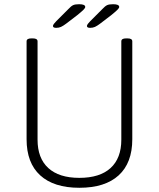

<svg xmlns="http://www.w3.org/2000/svg" viewBox="-20 -884 752 910"><path d="M356 6Q235 6 170.5 -53Q106 -112 106 -224V-688Q106 -702 128 -702H136Q158 -702 158 -688V-222Q158 -134 209 -87.5Q260 -41 356 -41Q453 -41 504 -87.5Q555 -134 555 -222V-688Q555 -702 577 -702H585Q607 -702 607 -688V-224Q607 -112 542.5 -53Q478 6 356 6ZM246 -752Q231 -752 231 -761Q231 -765 236 -771.5Q241 -778 247 -784L304 -841Q317 -855 326.5 -859.5Q336 -864 355 -864Q384 -864 384 -851Q384 -846 375.5 -837.5Q367 -829 346 -812L295 -773Q279 -761 269 -756.5Q259 -752 246 -752ZM407 -752Q392 -752 392 -761Q392 -765 397 -771.5Q402 -778 408 -784L465 -841Q478 -855 487.5 -859.5Q497 -864 516 -864Q545 -864 545 -851Q545 -846 536.5 -837.5Q528 -829 507 -812L456 -773Q440 -761 430 -756.5Q420 -752 407 -752Z"/></svg>

Font: Asap ExtraLight
Style: Regular
Weight: 200
Designer: Pablo Cosgaya
Foundry: Omnibus-Type
Version: Version 3.001; ttfautohint (v1.8.4.7-5d5b)